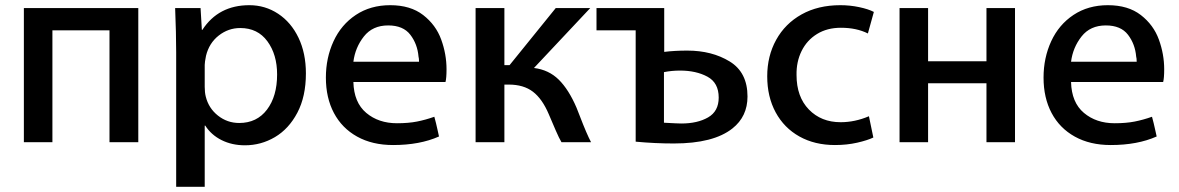

<svg xmlns="http://www.w3.org/2000/svg" viewBox="-20 -520 4545 740"><path d="M402 28V-403H182V28H72V-489H513V28Z M655 -489H753L758 -405H760Q822 -500 941 -500Q1002 -500 1052 -467Q1102 -434 1130.5 -374.5Q1159 -315 1159 -237Q1159 -148 1126 -85.5Q1093 -23 1039.5 8.5Q986 40 924 40Q874 40 834 20Q794 0 771 -36H769V200H659V-318Q659 -391 655 -489ZM773 -148Q784 -103 820 -74.5Q856 -46 902 -46Q970 -46 1009 -97.5Q1048 -149 1048 -233Q1048 -310 1010.5 -361Q973 -412 906 -412Q860 -412 823 -383Q786 -354 774 -305Q769 -280 769 -270V-185Q769 -164 773 -148Z M1510 -45Q1554 -45 1587 -51.5Q1620 -58 1654 -70Q1657 -60 1660.5 -45Q1664 -30 1666 -21L1672 6Q1598 39 1495 39Q1415 39 1356.5 6.5Q1298 -26 1267 -84.5Q1236 -143 1236 -221Q1236 -297 1265.5 -361Q1295 -425 1351.5 -462.5Q1408 -500 1484 -500Q1562 -500 1611 -462Q1660 -424 1680.5 -367.5Q1701 -311 1701 -253Q1701 -219 1697 -204H1342Q1344 -125 1391.5 -85Q1439 -45 1510 -45ZM1593 -302Q1589 -350 1561.5 -386Q1534 -422 1476 -422Q1416 -422 1382.5 -379.5Q1349 -337 1342 -282H1595V-283Q1595 -295 1593 -302Z M1944 -269 2122 -489H2255L2038 -258Q2095 -251 2133.5 -213Q2172 -175 2202 -105L2215 -72Q2241 -4 2258 28H2144Q2135 13 2122 -17Q2109 -47 2095 -80Q2070 -139 2034 -166.5Q1998 -194 1941 -194H1924V28H1813V-489H1924V-269Z M2629 -325Q2724 -325 2792.5 -283Q2861 -241 2861 -148Q2861 -71 2803 -25Q2730 33 2577 33Q2504 33 2430 26V-403H2279V-489H2540V-320Q2580 -325 2629 -325ZM2606 -44Q2668 -44 2709 -67.5Q2750 -91 2750 -144Q2750 -201 2706.5 -224.5Q2663 -248 2601 -248Q2569 -248 2539 -242V-47Q2593 -44 2606 -44Z M3198 39Q3120 39 3061 6Q3002 -27 2969.5 -87Q2937 -147 2937 -226Q2937 -304 2971.5 -366.5Q3006 -429 3069.5 -464.5Q3133 -500 3219 -500Q3256 -500 3291.5 -492.5Q3327 -485 3348 -474L3325 -391Q3281 -413 3221 -413Q3168 -413 3129 -389Q3090 -365 3069.5 -323.5Q3049 -282 3050 -231Q3050 -147 3097.5 -98Q3145 -49 3220 -49Q3275 -49 3329 -72L3346 10Q3323 21 3283.5 30Q3244 39 3198 39Z M3782 -284V-489H3892V28H3782V-199H3557V28H3447V-489H3557V-284Z M4276 -45Q4320 -45 4353 -51.5Q4386 -58 4420 -70Q4423 -60 4426.5 -45Q4430 -30 4432 -21L4438 6Q4364 39 4261 39Q4181 39 4122.5 6.5Q4064 -26 4033 -84.5Q4002 -143 4002 -221Q4002 -297 4031.5 -361Q4061 -425 4117.5 -462.5Q4174 -500 4250 -500Q4328 -500 4377 -462Q4426 -424 4446.5 -367.5Q4467 -311 4467 -253Q4467 -219 4463 -204H4108Q4110 -125 4157.5 -85Q4205 -45 4276 -45ZM4359 -302Q4355 -350 4327.5 -386Q4300 -422 4242 -422Q4182 -422 4148.5 -379.5Q4115 -337 4108 -282H4361V-283Q4361 -295 4359 -302Z"/></svg>

Font: Gmarket Sans TTF Medium
Style: Regular
Weight: 500
Designer: Creative Director : Sungho Lee; Art Director : Kiwoong Choi; Project Manager : Sori Yang, Jongwook Yoon; Font Designer :
Foundry: Sandoll Inc.
Version: Version 1.000;hotconv 1.0.109;makeotfexe 2.5.65596